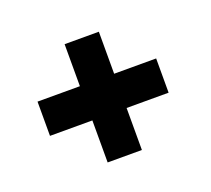

<svg xmlns="http://www.w3.org/2000/svg" viewBox="-69 -482 549 499"><g transform="rotate(-20 205.5 -232.5)"><path d="M246.1 -395.5V-279.3H362.3V-184.6H246.1V-68.4H151.4V-184.6H34.2V-279.3H151.4V-395.5Z"/></g></svg>

Font: Ponnala
Style: Regular
Weight: 400
Designer: Appaji Ambarisha Darbha
Version: Version 1.0.3